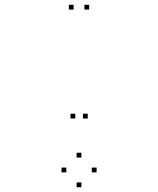

<svg xmlns="http://www.w3.org/2000/svg" viewBox="-20 -760 660 802"><path d="M352.5 -720V-740H332.5V-720ZM287.5 -720V-740H267.5V-720ZM294.5 -265V-285H274.5V-265ZM346.5 -265V-285H326.5V-265ZM383.5 -40V-60H363.5V-40ZM320 -102V-122H300V-102ZM257 -40V-60H237V-40ZM320 22V2H300V22Z"/></svg>

Font: Monaspace Argon Dots Var
Style: Regular
Weight: 400
Designer: Riley Cran and the Lettermatic Team
Version: Version 1.100 (Monaspace Argon Dots)